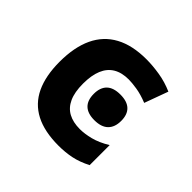

<svg xmlns="http://www.w3.org/2000/svg" viewBox="-141 -714 881 881"><g transform="rotate(45 300.0 -273.0)"><path d="M339 10Q247 10 187.5 -21Q128 -52 99 -113.5Q70 -175 70 -266Q70 -361 100.5 -425.5Q131 -490 192 -523Q253 -556 344 -556Q385 -556 431 -548.5Q477 -541 520 -522L478 -407Q438 -423 405 -428Q372 -433 352 -433Q307 -433 277 -415Q247 -397 232 -361Q217 -325 217 -271Q217 -216 233 -181Q249 -146 279.5 -129.5Q310 -113 354 -113Q385 -113 422.5 -122.5Q460 -132 503 -158V-28Q460 -6 421 2Q382 10 339 10ZM372 -189Q329 -189 307 -210Q285 -231 285 -273Q285 -314 307 -335.5Q329 -357 374 -357Q418 -357 440 -336Q462 -315 462 -274Q462 -233 439.5 -211Q417 -189 372 -189Z"/></g></svg>

Font: Noto Sans Mono
Style: Bold
Weight: 700
Designer: Monotype Design Team
Foundry: Monotype Imaging Inc.
Version: Version 2.014